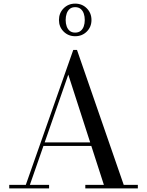

<svg xmlns="http://www.w3.org/2000/svg" viewBox="-20 -1040 812 1060"><path d="M216 -234.5V-254H540V-234.5ZM405 -764.5 663 -19.5H741V0H451V-19.5H553.5L357 -628L145 -19.5H251V0H31V-19.5H122.5L384.5 -764.5ZM395 -840Q357 -840 331.2 -865.8Q305.5 -891.5 305.5 -929.5Q305.5 -968 331.2 -994Q357 -1020 395 -1020Q433.5 -1020 459.2 -994Q485 -968 485 -929.5Q485 -891.5 459.2 -865.8Q433.5 -840 395 -840ZM395 -860Q413.5 -860 425.2 -869.5Q437 -879 442.5 -894.8Q448 -910.5 448 -929.5Q448 -949 442.5 -965Q437 -981 425.2 -990.8Q413.5 -1000.5 395 -1000.5Q376.5 -1000.5 365 -990.8Q353.5 -981 348 -965Q342.5 -949 342.5 -929.5Q342.5 -910.5 348 -894.8Q353.5 -879 365 -869.5Q376.5 -860 395 -860Z"/></svg>

Font: Bodoni Moda
Style: Regular
Weight: 400
Designer: Owen Earl
Foundry: indestructible type
Version: Version 2.005